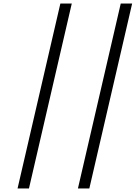

<svg xmlns="http://www.w3.org/2000/svg" viewBox="-20 -816 773 1094"><path d="M145 258 389 -796H324L80 258ZM489 258 733 -796H668L424 258Z"/></svg>

Font: Perun SemiBold Italic
Style: Regular
Weight: 400
Italic angle: -12°
Foundry: Copyright (c) Stefan Peev, Context Ltd, 2016
Version: Version 1.026